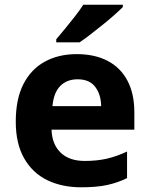

<svg xmlns="http://www.w3.org/2000/svg" viewBox="-20 -786 636 816"><path d="M306 -556Q382 -556 437 -527.5Q492 -499 521.5 -443.5Q551 -388 551 -308V-235H199Q201 -173 237.5 -137.5Q274 -102 340 -102Q392 -102 433.5 -111.5Q475 -121 520 -142V-29Q479 -9 434.5 0.5Q390 10 325 10Q244 10 181.5 -20Q119 -50 83 -112.5Q47 -175 47 -269Q47 -365 79.5 -428.5Q112 -492 170.5 -524Q229 -556 306 -556ZM310 -449Q264 -449 236 -420.5Q208 -392 203 -335H410Q409 -385 384.5 -417Q360 -449 310 -449ZM502 -756Q488 -742 465 -721.5Q442 -701 415 -679.5Q388 -658 363 -638.5Q338 -619 318 -606H219V-619Q235 -638 256.5 -664Q278 -690 299 -717Q320 -744 334 -766H502Z"/></svg>

Font: Noto Sans Syriac Eastern
Style: Bold
Weight: 700
Designer: Patrick Giasson and the Monotype Design Team
Foundry: Monotype Imaging Inc.
Version: Version 3.001